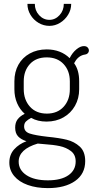

<svg xmlns="http://www.w3.org/2000/svg" viewBox="-20 -732 488 987"><path d="M140 -126Q123 -117 113.5 -107.5Q104 -98 104 -82Q104 -55 133 -45.5Q162 -36 224 -29Q285 -23 323.5 -13.5Q362 -4 390 21.5Q418 47 418 96Q418 162 366 198.5Q314 235 226 235Q168 235 123 219Q78 203 53 173Q28 143 28 104Q28 63 53 35.5Q78 8 116 -6Q88 -15 73 -31Q58 -47 58 -76Q58 -102 70.5 -118.5Q83 -135 107 -147Q82 -169 68 -201.5Q54 -234 54 -273V-314Q54 -362 74.5 -399Q95 -436 133 -457Q171 -478 220 -478Q256 -478 286 -466.5Q316 -455 338 -433Q352 -461 372.5 -478Q393 -495 411 -495Q424 -495 430.5 -488Q437 -481 437 -472Q437 -464 431.5 -458.5Q426 -453 419 -452Q416 -451 414 -451Q412 -451 409 -450Q379 -442 361 -407Q387 -372 387 -314V-273Q387 -226 365.5 -188Q344 -150 306 -128.5Q268 -107 219 -107Q174 -107 140 -126ZM220 -437Q165 -437 133.5 -402.5Q102 -368 102 -314V-274Q102 -219 134 -183.5Q166 -148 221 -148Q275 -148 307 -183Q339 -218 339 -273V-314Q339 -368 307 -402.5Q275 -437 220 -437ZM207 9 174 6Q76 35 76 99Q76 142 116 168.5Q156 195 226 195Q294 195 331.5 169Q369 143 369 98Q369 63 344.5 44.5Q320 26 287 19Q254 12 207 9ZM234 -599Q204 -599 178 -614.5Q152 -630 136.5 -656Q121 -682 121 -712H159Q159 -678 181 -654Q203 -630 234 -630Q264 -630 286 -654Q308 -678 308 -712H346Q346 -682 330 -656Q314 -630 288.5 -614.5Q263 -599 234 -599Z"/></svg>

Font: Dosis
Style: Regular
Weight: 400
Designer: Edgar Tolentino, Pablo Impallari, Igino Marini
Foundry: Edgar Tolentino, Pablo Impallari, Igino Marini
Version: Version 1.007;Glyphs 3.1.1 (3134)